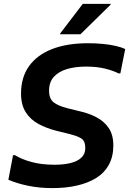

<svg xmlns="http://www.w3.org/2000/svg" viewBox="-20 -954 663 986"><path d="M47 -157H57Q91 -136 142 -122Q193 -108 261 -108Q306 -108 341.5 -116.5Q377 -125 397.5 -144Q418 -163 418 -194Q418 -231 396 -244Q374 -257 332 -267L271 -282Q219 -295 177.5 -317.5Q136 -340 112 -378Q88 -416 88 -474Q88 -556 128.5 -613.5Q169 -671 246 -701.5Q323 -732 433 -732Q471 -732 508 -728.5Q545 -725 575 -718Q605 -711 623 -702L598 -577H589Q564 -590 522 -601Q480 -612 422 -612Q367 -612 324.5 -599.5Q282 -587 257 -560Q232 -533 232 -488Q232 -447 255.5 -428.5Q279 -410 327 -398L388 -383Q434 -373 474 -352.5Q514 -332 538 -297Q562 -262 562 -207Q562 -150 539 -108Q516 -66 474 -40Q432 -14 375 -1Q318 12 249 12Q183 12 124.5 0Q66 -12 23 -31ZM289 -778V-782L405 -934H548V-930L393 -778Z"/></svg>

Font: Kufam SemiBold
Style: Italic
Weight: 600
Italic angle: -11°
Designer: Artur Schmal
Foundry: Original Type
Version: Version 1.301; ttfautohint (v1.8.3)